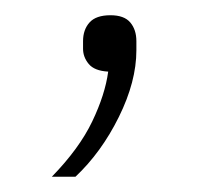

<svg xmlns="http://www.w3.org/2000/svg" viewBox="-20 -88 288 252"><path d="M125 -68Q143 -68 151 -58.5Q159 -49 159 -34V-22Q159 19 136 65.5Q113 112 79 144H48Q84 107 101 71.5Q118 36 122 6Q104 5 96.5 -4Q89 -13 89 -24V-34Q89 -49 97.5 -58.5Q106 -68 125 -68Z"/></svg>

Font: IBM Plex Sans ExtraLight
Style: Regular
Weight: 250
Designer: Mike Abbink, Paul van der Laan, Pieter van Rosmalen
Foundry: Bold Monday
Version: Version 3.201